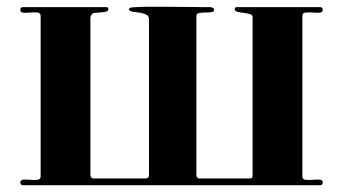

<svg xmlns="http://www.w3.org/2000/svg" viewBox="-20 -554 1040 567"><path d="M247 -37Q247 -27 257 -27H410Q420 -27 420 -37V-497Q420 -507 411.5 -511Q403 -515 392.5 -516.5Q382 -518 372 -519.5Q362 -521 360 -527L364 -531Q366 -532 382 -533Q398 -534 422.5 -534Q447 -534 475.5 -534Q504 -534 530 -533.5Q556 -533 576 -533Q596 -533 603 -533L610 -530Q612 -528 612 -525Q612 -519 604 -518Q596 -517 586 -517Q576 -517 568 -515.5Q560 -514 560 -507V-37Q560 -27 570 -27H717Q723 -27 724.5 -29.5Q726 -32 726 -37V-503Q726 -510 717.5 -512.5Q709 -515 699.5 -516Q690 -517 681.5 -519Q673 -521 673 -527Q673 -533 680 -533H925Q933 -533 933 -525Q933 -517 923.5 -516.5Q914 -516 903 -517Q892 -518 882.5 -517Q873 -516 873 -507V-33Q873 -24 882.5 -23Q892 -22 903 -23Q914 -24 923.5 -23.5Q933 -23 933 -15Q933 -7 925 -7H48Q40 -7 40 -15Q40 -23 49.5 -23.5Q59 -24 70 -23Q81 -22 90.5 -23Q100 -24 100 -33V-507Q100 -516 90.5 -517Q81 -518 70 -517Q59 -516 49.5 -516.5Q40 -517 40 -525Q40 -533 48 -533H294Q300 -533 300 -527Q300 -521 293 -519.5Q286 -518 277 -517.5Q268 -517 260 -516Q252 -515 250 -510L247 -503Z"/></svg>

Font: SoukouMincho
Style: Regular
Weight: 400
Designer: Dr. Ken Lunde (project architect, glyph set definition & overall production); Masataka HATTORI  (production & ideograph 
Foundry: Adobe Systems Incorporated
Version: Version 1.00